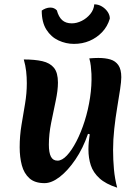

<svg xmlns="http://www.w3.org/2000/svg" viewBox="-20 -847 646 888"><path d="M522 21Q469 4 440 -22.5Q411 -49 400 -82.5Q389 -116 389 -156Q389 -173 390.5 -190Q392 -207 395 -226L387 -228Q364 -161 329 -109.5Q294 -58 256.5 -29Q219 0 186 0Q141 0 116 -22.5Q91 -45 81 -82.5Q71 -120 71 -166Q71 -219 79.5 -269.5Q88 -320 96 -368Q104 -416 104 -462Q104 -490 101 -517Q98 -544 90 -572Q141 -572 176 -564Q211 -556 229.5 -533.5Q248 -511 248 -465Q248 -429 237.5 -380Q227 -331 216.5 -278.5Q206 -226 206 -178Q206 -141 215.5 -122.5Q225 -104 246 -104Q267 -104 289.5 -128Q312 -152 333.5 -193.5Q355 -235 371.5 -287Q388 -339 396.5 -395.5Q405 -452 403 -505Q402 -524 400 -542Q398 -560 393 -577Q404 -578 415 -578.5Q426 -579 435 -579Q467 -579 490.5 -572Q514 -565 527.5 -545.5Q541 -526 541 -490Q541 -471 535.5 -434Q530 -397 522 -349.5Q514 -302 508.5 -251.5Q503 -201 503 -154Q503 -108 507 -64Q511 -20 522 21ZM173 -798Q181 -804 191.5 -808Q202 -812 213 -812Q231 -812 243 -799Q251 -769 267.5 -754Q284 -739 312 -739Q335 -739 358 -750.5Q381 -762 397.5 -782Q414 -802 416 -827Q435 -827 451.5 -817Q468 -807 478 -792Q488 -777 488 -761Q477 -724 452 -698Q427 -672 394 -658Q361 -644 322 -644Q285 -644 250.5 -660Q216 -676 194.5 -710Q173 -744 173 -798Z"/></svg>

Font: Merienda
Style: Bold
Weight: 700
Designer: Eduardo Rodriguez Tunni
Foundry: Eduardo Rodriguez Tunni
Version: Version 2.001